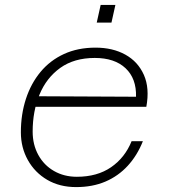

<svg xmlns="http://www.w3.org/2000/svg" viewBox="-20 -750 690 782"><path d="M290 12Q223 12 172.5 -17.5Q122 -47 93.5 -98Q65 -149 65 -211Q65 -284 85.5 -347Q106 -410 145 -457Q184 -504 240.5 -530Q297 -556 369 -556Q439 -556 490.5 -527.5Q542 -499 566 -445Q590 -391 576 -315H116L125 -358L534 -356Q536 -430 491.5 -472Q447 -514 366 -514Q282 -514 225.5 -473.5Q169 -433 141 -365Q113 -297 113 -214Q113 -161 136 -119Q159 -77 200 -53.5Q241 -30 293 -30Q376 -30 432.5 -69Q489 -108 516 -175H562Q539 -117 500.5 -75Q462 -33 409.5 -10.5Q357 12 290 12ZM374 -658 390 -730H450L434 -658Z"/></svg>

Font: Azeret Mono Thin Thin
Style: Italic
Weight: 250
Italic angle: -12°
Version: Version 1.002